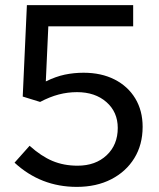

<svg xmlns="http://www.w3.org/2000/svg" viewBox="-20 -720 622 751"><path d="M280.2 11Q139.6 11 36.9 -83.7L95.8 -149.8Q141.2 -108.9 185.4 -90.4Q229.5 -71.9 283.3 -71.9Q353.8 -71.9 397.2 -112.8Q440.6 -153.7 440.6 -219.5Q440.6 -281.8 396.3 -320.7Q352.1 -359.6 281.2 -359.6Q244.8 -359.6 209.7 -350.4Q174.7 -341.2 136.9 -321.3L68.9 -342.3L85.2 -700H500.9V-617H169L159.2 -401.5Q198 -420.6 233.6 -428.1Q269.1 -435.5 306.8 -435.5Q376.4 -435.5 428.4 -409Q480.3 -382.5 509.1 -334.9Q537.9 -287.2 537.9 -223.9Q537.9 -154.1 505.4 -101.3Q473 -48.6 415 -18.8Q357.1 11 280.2 11Z"/></svg>

Font: Red Hat Display VF
Style: Regular
Weight: 300
Designer: Pentagram, MCKL
Foundry: Pentagram, MCKL
Version: Version 1.023